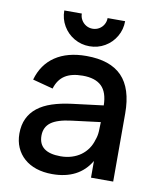

<svg xmlns="http://www.w3.org/2000/svg" viewBox="-85 -813 740 895"><g transform="rotate(10 285.0 -365.5)"><path d="M290.5 -602Q251.5 -602 218.2 -621.2Q185 -640.5 165.8 -673.5Q146.5 -706.5 146.5 -746H229.5Q229.5 -729.5 237.8 -715.5Q246 -701.5 260 -693.2Q274 -685 290.5 -685Q307.5 -685 321.5 -693.2Q335.5 -701.5 343.5 -715.5Q351.5 -729.5 351.5 -746H434.5Q434.5 -706.5 415.2 -673.5Q396 -640.5 363 -621.2Q330 -602 290.5 -602ZM285.5 -555Q398.5 -555 454 -497.8Q509.5 -440.5 509.5 -322.5V0H404.5V-79Q349 15 223 15Q181 15 147.2 3.8Q113.5 -7.5 89.8 -28.5Q66 -49.5 53 -79Q40 -108.5 40 -145Q40 -185.5 54.5 -216.2Q69 -247 96.8 -268.8Q124.5 -290.5 164.8 -303.8Q205 -317 256 -323.5L404.5 -342Q403.5 -404 373.8 -432.8Q344 -461.5 284.5 -461.5Q231.5 -461.5 200.2 -441.2Q169 -421 156 -378L59.5 -403.5Q80.5 -477.5 138.2 -516.2Q196 -555 285.5 -555ZM269 -246Q203 -238 173 -215.8Q143 -193.5 143 -153Q143 -73.5 247 -73.5Q275 -73.5 299.2 -81Q323.5 -88.5 342.5 -102.2Q361.5 -116 374.8 -135.2Q388 -154.5 394.5 -177.5Q402 -197 403.2 -219.2Q404.5 -241.5 404.5 -259.5V-263Z"/></g></svg>

Font: Vela Sans SemBd
Style: Regular
Weight: 600
Designer: Principal design: Mikhail Sharanda - project Manrope.
Design modification: Ravid Balaliev
Foundry: Mikhail Sharanda
Version: Version 1.001